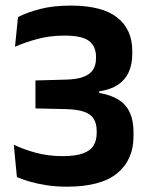

<svg xmlns="http://www.w3.org/2000/svg" viewBox="-20 -672 545 704"><path d="M225.5 12.5Q184.5 12.5 149.8 7Q115 1.5 88 -6.5Q61 -14.5 42 -22.5L30.5 -141.5Q65.5 -124.5 111 -112Q156.5 -99.5 209.5 -99.5Q257 -99.5 284.2 -109.5Q311.5 -119.5 323 -138.2Q334.5 -157 334.5 -184V-191.5Q334.5 -219 323.5 -236.5Q312.5 -254 287.5 -262.5Q262.5 -271 220.5 -272L110 -274.5V-377L220.5 -380Q261.5 -381 286 -390.2Q310.5 -399.5 321.2 -416.5Q332 -433.5 332 -458V-463.5Q332 -502.5 306.2 -522Q280.5 -541.5 216 -541.5Q163 -541.5 116.2 -528.8Q69.5 -516 35 -500.5L46 -609.5Q79 -626.5 127 -639Q175 -651.5 239.5 -651.5Q354 -651.5 409.5 -608Q465 -564.5 465 -485V-475Q465 -436 452 -407.5Q439 -379 412.5 -361.2Q386 -343.5 343.5 -337V-318.5L337.5 -332.5Q408.5 -321 439 -286Q469.5 -251 469.5 -187V-172Q469.5 -86 409.8 -36.8Q350 12.5 225.5 12.5Z"/></svg>

Font: Anek Bangla SemiBold
Style: Regular
Weight: 600
Designer: Sulekha Rajkumar (Bangla), Yesha Goshar (Latin)
Foundry: Ek Type
Version: Version 1.003